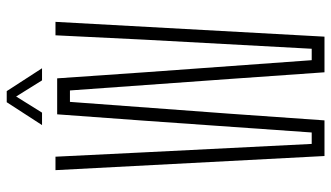

<svg xmlns="http://www.w3.org/2000/svg" viewBox="-227 -758 985 571"><g transform="rotate(-90 265.5 -472.5)"><path d="M87 0 45 -800H85L98 -535L123 -38H157L192 -535L211 -795H318L336 -535L372 -38H406L433 -535L446 -800H486L442 0H336L316 -284L282 -757H248L213 -284L193 0ZM179 -840 247 -945H280L348 -840H312L264 -917L216 -840Z"/></g></svg>

Font: Big Shoulders Text Thin Thin
Style: Regular
Weight: 250
Version: Version 2.002